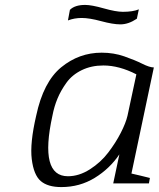

<svg xmlns="http://www.w3.org/2000/svg" viewBox="-20 -745 645 780"><path d="M498 -275 534 -443Q464 -479 400 -479Q351 -479 312 -460Q273 -441 250 -409Q227 -377 213.5 -344.5Q200 -312 193 -275Q139 -29 256 -29Q301 -29 345 -57Q389 -85 419.5 -125Q450 -165 470.5 -205Q491 -245 498 -275ZM605 -471 514 -40Q525 -38 550.5 -31.5Q576 -25 589 -22L585 0H440L465 -118Q426 -60 365 -22.5Q304 15 229 15Q174 15 145.5 -9.5Q117 -34 109 -98.5Q101 -163 127 -275Q156 -412 228.5 -471.5Q301 -531 393 -531Q442 -531 485 -516Q528 -501 558 -486Q588 -471 605 -471ZM256 -662 264 -705Q284 -725 326 -725Q352 -725 401.5 -711Q451 -697 479 -697Q520 -697 544 -707L536 -669Q502 -646 469 -646Q439 -646 391 -659Q343 -672 312 -672Q282 -672 256 -662Z"/></svg>

Font: Afta serif
Style: Italic
Weight: 400
Italic angle: -12°
Designer: parq.ink
Foundry: Oriol Esparraguera Font
Version: Version 1.000